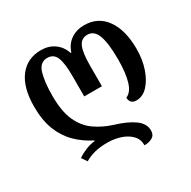

<svg xmlns="http://www.w3.org/2000/svg" viewBox="-175 -721 1144 1147"><g transform="rotate(-30 397.5 -148.0)"><path d="M502 253Q502 211 475.5 183.5Q449 156 406.5 142Q364 128 316 128Q267 128 229.5 137.5Q192 147 160 166L135 129Q159 112 192 98.5Q225 85 257 82V78Q195 47 147.5 0.5Q100 -46 73 -113.5Q46 -181 46 -276Q46 -407 100 -478Q154 -549 250 -549Q302 -549 340.5 -522Q379 -495 396 -445H400Q416 -495 455 -522Q494 -549 547 -549Q643 -549 696 -474Q749 -399 749 -270Q749 -197 728.5 -136.5Q708 -76 673.5 -39.5Q639 -3 595 -3Q572 -3 561 -15.5Q550 -28 550 -48Q587 -62 604.5 -119.5Q622 -177 622 -270Q622 -382 602 -436Q582 -490 536 -490Q493 -490 475.5 -450.5Q458 -411 458 -321V-180H336V-321Q336 -411 319 -450.5Q302 -490 259 -490Q208 -490 190.5 -432Q173 -374 173 -276Q173 -169 203 -104Q233 -39 285 -2.5Q337 34 403 55Q484 79 532 113Q580 147 580 195Q580 226 557.5 239.5Q535 253 502 253Z"/></g></svg>

Font: Noto Serif Georgian SemiCondensed SemiBold
Style: Regular
Weight: 600
Width: 4
Designer: Monotype Design Team, Akaki Razmadze
Foundry: Google LLC
Version: Version 2.003; ttfautohint (v1.8.4.7-5d5b)